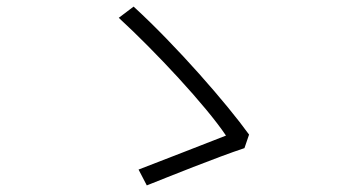

<svg xmlns="http://www.w3.org/2000/svg" viewBox="-20 -646 1040 582"><path d="M721 -197 735 -238C668 -331 516 -506 385 -626L340 -592C451 -490 604 -326 665 -235C611 -214 463 -156 400 -132L425 -84C488 -109 639 -170 721 -197Z"/></svg>

Font: Noto Sans Japanese Light
Style: Regular
Weight: 300
Designer: Ryoko NISHIZUKA (kana & ideographs); Paul D. Hunt (Latin, Greek & Cyrillic); Wenlong ZHANG (bopomofo); Sandoll Communica
Foundry: Adobe Systems Incorporated
Version: Version 1.000;PS 1;hotconv 1.0.78;makeotf.lib2.5.61930